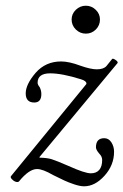

<svg xmlns="http://www.w3.org/2000/svg" viewBox="-20 -633 436 678"><path d="M232.9 -564Q232.9 -584 247.8 -598.4Q262.7 -612.8 283.2 -612.8Q303.2 -612.8 318.1 -598.4Q333 -584 333 -564Q333 -543.5 318.4 -528.8Q303.7 -514.2 283.2 -514.2Q262.7 -514.2 247.8 -528.8Q232.9 -543.5 232.9 -564ZM276.9 24.9Q263.2 24.9 242.4 18.1Q221.7 11.2 207.3 4.4Q192.9 -2.4 167 -15.1Q130.9 -36.1 110.8 -36.1Q82.5 -36.1 46.9 7.8Q43 11.2 35.4 8.8Q27.8 6.3 21.7 -0.5Q15.6 -7.3 19 -11.2L280.8 -331.1Q281.2 -332 282.5 -333.3Q283.7 -334.5 284.4 -335.4Q285.2 -336.4 285.2 -337.9Q285.2 -347.2 266.1 -353Q199.2 -374 157.2 -374Q112.8 -374 112.8 -340.8Q112.8 -334 120.1 -325.2Q126 -313.5 126 -300.8Q126 -271 101.1 -271Q70.8 -271 70.8 -303.2Q70.8 -335 106 -376Q141.1 -416 195.8 -416Q224.1 -416 264.2 -400.9Q300.3 -388.2 321.8 -388.2Q345.7 -388.2 356 -399.9L376 -424.8Q378.9 -427.7 388.4 -421.1Q397.9 -414.6 395 -410.2L119.1 -78.1L120.1 -76.2Q146.5 -75.7 162.4 -70.8Q178.2 -65.9 222.2 -46.9Q279.3 -21 300.8 -21Q320.3 -21 330.6 -33.2Q340.8 -45.4 340.8 -67.9Q340.8 -80.1 331.1 -89.8Q318.8 -104 318.8 -112.8Q318.8 -145 348.1 -145Q363.8 -145 373.3 -130.4Q382.8 -115.7 382.8 -97.2Q382.8 -49.8 349.1 -12.5Q315.4 24.9 276.9 24.9Z"/></svg>

Font: Junicode SmCond Light
Style: Italic
Weight: 300
Width: 4
Italic angle: -11°
Designer: Peter S. Baker
Version: Version 2.206